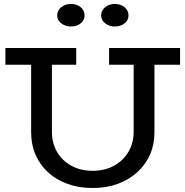

<svg xmlns="http://www.w3.org/2000/svg" viewBox="-20 -926 927 960"><path d="M443.5 14Q373.3 14 316.7 -6.8Q260.2 -27.5 219.6 -65.1Q179.1 -102.6 157.4 -153.1Q135.7 -203.5 135.7 -263.8V-641H239.6V-267Q239.6 -210.4 265.3 -166.2Q291 -122 337.3 -97Q383.5 -72 443.5 -72Q504 -72 549.9 -97.3Q595.9 -122.5 622.1 -166.8Q648.3 -211 648.3 -267.7V-641H752.2V-263.8Q752.2 -203.5 730 -153.1Q707.7 -102.6 666.6 -65.1Q625.5 -27.5 569 -6.8Q512.5 14 443.5 14ZM7 -602.2V-686H361V-602.2ZM525.4 -602.2V-686H880.4V-602.2ZM553.6 -793.5Q526.2 -793.5 505.9 -809.4Q485.7 -825.3 485.7 -848.9Q485.7 -873.5 505.9 -889.9Q526.2 -906.3 553.6 -906.3Q583.2 -906.3 603 -889.9Q622.7 -873.5 622.7 -848.9Q622.7 -825.3 603 -809.4Q583.2 -793.5 553.6 -793.5ZM334.5 -793.5Q306.5 -793.5 286.2 -809.4Q265.9 -825.3 265.9 -848.9Q265.9 -873.5 286.2 -889.9Q306.5 -906.3 334.5 -906.3Q364.6 -906.3 383.7 -889.9Q402.9 -873.5 402.9 -848.9Q402.9 -825.3 383.7 -809.4Q364.6 -793.5 334.5 -793.5Z"/></svg>

Font: BioRhyme ExtraBold
Style: Regular
Weight: 800
Designer: Aoife Mooney
Foundry: Aoife Mooney Type
Version: Version 1.600;gftools[0.9.33]